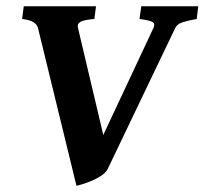

<svg xmlns="http://www.w3.org/2000/svg" viewBox="-20 -586 659 619"><path d="M619.1 -565.9 614.3 -524.9Q584.5 -519.5 567.6 -513.9Q550.8 -508.3 544.9 -495.6L327.6 -42Q321.3 -28.8 304.2 -18.1Q287.1 -7.3 266.1 0.7Q245.1 8.8 226.6 13.2L102.5 -495.6Q99.1 -507.3 88.1 -514.4Q77.1 -521.5 51.3 -524.9L56.6 -565.9H289.6L284.2 -524.9Q250 -522 239 -515.4Q228 -508.8 231.4 -496.1L313 -150.9L474.6 -495.6Q481 -508.8 472.2 -514.6Q463.4 -520.5 429.7 -524.9L435.5 -565.9Z"/></svg>

Font: Dai Banna SIL
Style: Bold Italic
Weight: 700
Italic angle: -11°
Designer: Victor Gaultney
Foundry: SIL International
Version: Version 4.000